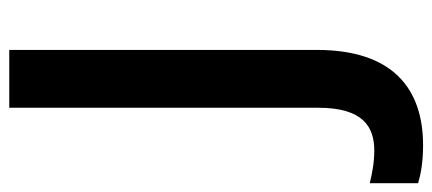

<svg xmlns="http://www.w3.org/2000/svg" viewBox="-362 -562 956 425"><g transform="rotate(-90 116.5 -349.0)"><path d="M8 109C134 109 219 41 219 -126V-807H91V-123C91 -23 48 1 -4 1C-31 1 -55 -4 -76 -9V98C-56 104 -29 109 8 109Z"/></g></svg>

Font: Noto Sans Kannada UI SemiBold
Style: Regular
Weight: 600
Designer: Jelle Bosma - Monotype Design Team
Foundry: Monotype Imaging Inc.
Version: Version 2.005